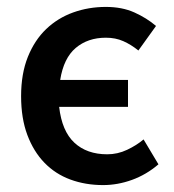

<svg xmlns="http://www.w3.org/2000/svg" viewBox="-20 -523 502 555"><path d="M278 12Q227 12 183.5 -4Q140 -20 108.5 -52.5Q77 -85 59 -133Q41 -181 41 -245Q41 -310 60.5 -358.5Q80 -407 113.5 -439Q147 -471 191.5 -487Q236 -503 286 -503Q333 -503 368.5 -487Q404 -471 431 -448L380 -377Q359 -394 336.5 -404Q314 -414 286 -414Q234 -414 199 -384.5Q164 -355 154 -292H350V-214H151Q159 -144 195 -110.5Q231 -77 290 -77Q320 -77 347.5 -90Q375 -103 395 -120L438 -48Q403 -18 361.5 -3Q320 12 278 12Z"/></svg>

Font: Processing Sans Pro Semibold
Style: Regular
Weight: 600
Designer: Paul D. Hunt
Foundry: Adobe Systems Incorporated
Version: Version 2.020;PS 2.000;hotconv 1.0.86;makeotf.lib2.5.63406